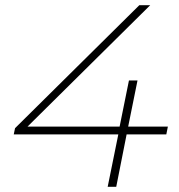

<svg xmlns="http://www.w3.org/2000/svg" viewBox="-20 -720 688 740"><path d="M33 -202 38 -226 517 -700H559L86 -232H441L477 -410H510L474 -232H627L621 -202H468L428 0H395L436 -202Z"/></svg>

Font: Montserrat ExtraLight
Style: Italic
Weight: 200
Italic angle: -11.3°
Designer: Julieta Ulanovsky
Foundry: Julieta Ulanovsky
Version: Version 9.000; ttfautohint (v1.8.4.7-5d5b)